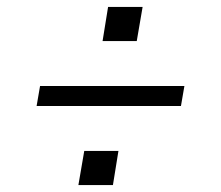

<svg xmlns="http://www.w3.org/2000/svg" viewBox="-20 -618 640 556"><path d="M376 -499H277L293 -598H393ZM86 -311 96 -369H514L504 -311ZM207 -82 224 -181H323L307 -82Z"/></svg>

Font: Iosevka SS04 Lt Ex Obl
Style: Regular
Weight: 300
Width: 7
Italic angle: -9°
Monospace: yes
Designer: Belleve Invis
Foundry: Belleve Invis
Version: Version 19.0.0; ttfautohint (v1.8.4)